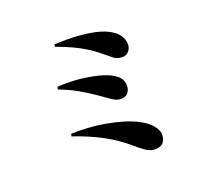

<svg xmlns="http://www.w3.org/2000/svg" viewBox="-130 -917 1260 1134"><g transform="rotate(-20 500.0 -350.0)"><path d="M660 44Q634 44 605.5 25Q577 6 546 -22Q513 -50 477 -75Q441 -100 400.5 -121.5Q360 -143 315.5 -162Q271 -181 223 -197L227 -212Q272 -214 327.5 -211Q383 -208 439.5 -198Q496 -188 548.5 -172Q601 -156 641 -133Q682 -111 706 -81Q730 -51 730 -24Q730 4 715 24Q700 44 660 44ZM575 -305Q553 -305 534 -315.5Q515 -326 483 -350Q463 -364 431.5 -385.5Q400 -407 353.5 -433.5Q307 -460 242 -485L246 -501Q348 -506 427.5 -493Q507 -480 545 -464Q581 -451 607.5 -427.5Q634 -404 634 -366Q634 -343 620 -324Q606 -305 575 -305ZM667 -534Q648 -534 634.5 -539Q621 -544 607.5 -555.5Q594 -567 573 -584Q530 -620 491.5 -644Q453 -668 411 -687.5Q369 -707 312 -728L315 -742Q346 -744 387.5 -744Q429 -744 473.5 -740.5Q518 -737 560 -728.5Q602 -720 635 -705Q684 -682 703.5 -653.5Q723 -625 723 -591Q723 -581 717.5 -568Q712 -555 700 -545Q688 -535 667 -534Z"/></g></svg>

Font: Noto Serif TC ExtraBold
Style: Regular
Weight: 800
Designer: Ryoko NISHIZUKA 西塚涼子 (kana & ideographs); Frank Grießhammer (Latin, Greek & Cyrillic); Wenlong ZHANG 张文龙 (bopomofo); San
Foundry: Adobe
Version: Version 2.002-H1;hotconv 1.1.0;makeotfexe 2.6.0